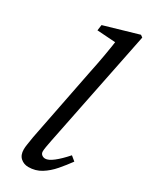

<svg xmlns="http://www.w3.org/2000/svg" viewBox="-197 -787 673 846"><g transform="rotate(30 139.5 -363.5)"><path d="M112 13Q89 13 72.5 -1.5Q56 -16 56 -45Q56 -56 58.5 -71Q61 -86 65 -112L137 -478Q148 -530 157 -581Q166 -632 173 -684L192 -653L75 -661L79 -690L251 -740L262 -732L142 -137Q138 -117 135.5 -102Q133 -87 133 -79Q133 -68 140.5 -62Q148 -56 158 -56Q174 -56 198.5 -75Q223 -94 253 -128L276 -109Q255 -80 230.5 -51.5Q206 -23 177 -5Q148 13 112 13Z"/></g></svg>

Font: Source Serif 4
Style: Italic
Weight: 400
Italic angle: -12°
Designer: Frank Grießhammer
Foundry: Adobe Systems Incorporated
Version: Version 4.004;hotconv 1.0.116;makeotfexe 2.5.65601